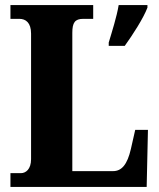

<svg xmlns="http://www.w3.org/2000/svg" viewBox="-20 -734 626 754"><path d="M21 0H556L561 -224H511L494 -149C480 -88 458 -62 424 -62H264V-605C264 -645 274 -660 307 -660H346V-714H21V-660H56C81 -660 102 -645 102 -602V-109C102 -69 81 -54 62 -54H21ZM407 -567V-554H470C501 -597 543 -662 559 -704V-714H446C439 -670 419 -607 407 -567Z"/></svg>

Font: Noto Serif Devanagari Condensed ExtraBold
Style: Regular
Weight: 800
Width: 3
Designer: Universal Thirst, Indian Type Foundry and the Monotype Design Team
Foundry: Monotype Imaging Inc.
Version: Version 2.004